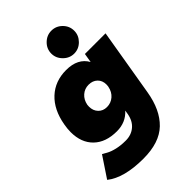

<svg xmlns="http://www.w3.org/2000/svg" viewBox="-304 -860 1184 1184"><g transform="rotate(-45 288.5 -268.0)"><path d="M-29 146 61 11Q66 14 89 27Q112 40 146.5 48Q181 56 224 56Q272 56 305.5 28Q339 0 348 -52L352 -77Q303 -23 226 -23Q129 -23 74.5 -76Q20 -129 20 -221Q20 -250 26 -283Q45 -392 109.5 -452Q174 -512 271 -512Q373 -512 413 -440L423 -500H603L529 -60Q507 72 434.5 142Q362 212 222 212Q54 212 -29 146ZM211 -252Q211 -217 232.5 -194.5Q254 -172 288 -172Q323 -172 349 -194.5Q375 -217 382 -254L383 -258Q384 -263 384 -273Q384 -308 362 -329Q340 -350 305 -350Q270 -350 244.5 -327.5Q219 -305 212 -268Q211 -262 211 -252ZM278 -648Q278 -689 308 -718.5Q338 -748 378 -748Q419 -748 448.5 -718.5Q478 -689 478 -648Q478 -608 448.5 -578Q419 -548 378 -548Q338 -548 308 -578Q278 -608 278 -648Z"/></g></svg>

Font: Oak Sans Black
Style: Italic
Weight: 900
Italic angle: -9.5°
Foundry: Erik Kennedy, Walven
Version: Version 1.000